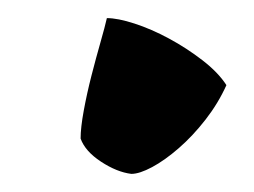

<svg xmlns="http://www.w3.org/2000/svg" viewBox="-20 -154 281 212"><path d="M125 38Q109 36 91.5 24.5Q74 13 69 -1Q69 -13 72.5 -32Q76 -51 81 -70.5Q86 -90 91 -107.5Q96 -125 98 -134Q110 -134 128.5 -128Q147 -122 166.5 -111.5Q186 -101 203.5 -87.5Q221 -74 230 -60Q221 -40 207 -22Q193 -4 177.5 9.5Q162 23 148 30.5Q134 38 125 38Z"/></svg>

Font: Kaushan Script
Style: Regular
Weight: 400
Designer: Pablo Impallari
Foundry: Pablo Impallari
Version: Version 1.002